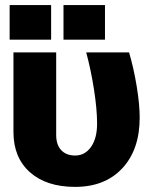

<svg xmlns="http://www.w3.org/2000/svg" viewBox="-20 -730 603 759"><path d="M276.9 8.8Q163.6 8.8 98.4 -49.1Q33.2 -106.9 33.2 -208V-522.9H202.1V-196.8Q202.1 -157.2 222.2 -136.2Q242.2 -115.2 276.9 -115.2Q315.9 -115.2 339.8 -149.2Q363.8 -183.1 363.8 -241.2Q363.8 -297.9 351.6 -376Q339.4 -454.1 320.8 -522.9H490.2Q508.3 -461.9 520.3 -389.6Q532.2 -317.4 532.2 -265.1Q532.2 -138.7 463.6 -64.9Q395 8.8 276.9 8.8ZM182.1 -573.2H18.1V-710H182.1ZM395 -573.2H231V-710H395Z"/></svg>

Font: LT Superior Black
Style: Regular
Weight: 900
Designer: Daniel Lyons
Foundry: LyonsType
Version: Version 2.005